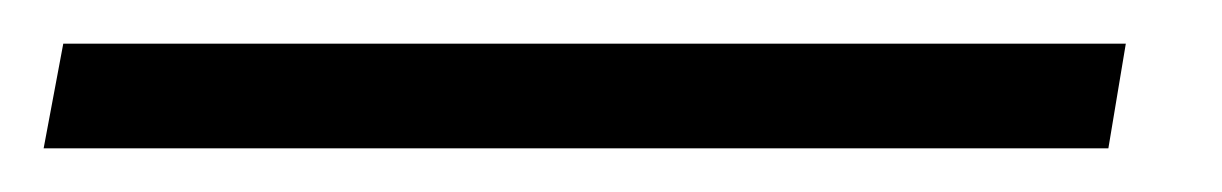

<svg xmlns="http://www.w3.org/2000/svg" viewBox="-39 77 560 88"><path d="M-19 145 -10 97H477L469 145Z"/></svg>

Font: Tomorrow Light
Style: Italic
Weight: 300
Italic angle: -10°
Designer: Tony de Marco, Monica Rizzolli
Foundry: Just in Type
Version: Version 2.002